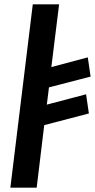

<svg xmlns="http://www.w3.org/2000/svg" viewBox="-20 -875 440 890"><path d="M150 -5 185 -295 392 -349 379 -438 197 -390 207 -470 400 -520 387 -609 218 -564 254 -855H132L28 -5Z"/></svg>

Font: Ny Stormning
Style: FinKur
Weight: 300
Designer: Robert Jablonski, Mew Too
Foundry: Cannot Into Space Fonts
Version: Version 0.90